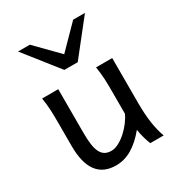

<svg xmlns="http://www.w3.org/2000/svg" viewBox="-187 -900 953 1031"><g transform="rotate(-30 289.5 -384.5)"><path d="M449.2 0Q445.8 -8.3 441.9 -19.5Q438 -30.8 434.3 -43.5Q430.7 -56.2 427.5 -70.1Q424.3 -84 422.4 -97.7Q377.9 -43.5 330.8 -15.6Q283.7 12.2 231.9 12.2Q75.7 12.2 75.7 -197.8V-341.8Q75.7 -365.2 75.4 -384.3Q75.2 -403.3 74.2 -421.1Q73.2 -439 71.3 -457.5Q69.3 -476.1 65.9 -498H166V-227.1Q166 -185.5 170.2 -155.5Q174.3 -125.5 184.1 -106.2Q193.8 -86.9 209.7 -77.6Q225.6 -68.4 249 -68.4Q270.5 -68.4 294.9 -81.3Q319.3 -94.2 341.6 -114.3Q363.8 -134.3 382.1 -158.4Q400.4 -182.6 410.2 -205.1V-341.8Q410.2 -365.7 409.9 -385Q409.7 -404.3 408.7 -421.9Q407.7 -439.5 405.8 -457.5Q403.8 -475.6 400.4 -498H500.5V-219.7Q500.5 -148.4 508.5 -95Q516.6 -41.5 532.2 0ZM153.3 -781.2 287.6 -644.5 421.9 -781.2H495.1L329.1 -571.3H246.1L80.1 -781.2Z"/></g></svg>

Font: Andika Afr
Style: Regular
Weight: 400
Designer: Victor Gaultney, Annie Olsen, Julie Remington, Don Collingsworth, Eric Hays, Becca Hirsbrunner
Foundry: SIL International
Version: Version 5.000